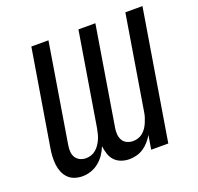

<svg xmlns="http://www.w3.org/2000/svg" viewBox="-129 -875 1057 1023"><g transform="rotate(-20 400.0 -363.5)"><path d="M171 8Q148 8 127 1Q106 -6 91 -21Q76 -36 67.5 -56.5Q59 -77 56.5 -99Q54 -121 55 -144Q56 -167 60 -190L150 -735H247L155 -174Q152 -156 153 -138Q154 -120 163 -105.5Q172 -91 187.5 -83.5Q203 -76 222 -76Q236 -76 251 -81Q266 -86 278 -96.5Q290 -107 299 -120.5Q308 -134 314 -148Q320 -162 323.5 -176.5Q327 -191 330 -206L417 -735H513L421 -174Q418 -156 419.5 -138Q421 -120 429.5 -105.5Q438 -91 454 -83.5Q470 -76 488 -76Q502 -76 516.5 -80.5Q531 -85 543 -95Q555 -105 563.5 -117.5Q572 -130 578 -144Q584 -158 588.5 -172Q593 -186 595 -200L683 -735H780L659 0H562L575 -79Q564 -60 549.5 -43.5Q535 -27 517 -15Q499 -3 478 2.5Q457 8 437 8Q413 8 391 0Q369 -8 354 -24Q339 -40 332 -62Q325 -84 322 -107Q313 -84 298.5 -62.5Q284 -41 263.5 -24.5Q243 -8 219 0Q195 8 171 8Z"/></g></svg>

Font: Iosevka Aile Medium
Style: Italic
Weight: 500
Italic angle: -9°
Designer: Belleve Invis
Foundry: Belleve Invis
Version: Version 31.1.0; ttfautohint (v1.8.4)